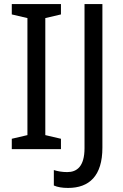

<svg xmlns="http://www.w3.org/2000/svg" viewBox="-20 -734 607 945"><path d="M280 0V-51L203 -69V-645L280 -663V-714H38V-663L115 -645V-69L38 -51V0ZM315 191C419 191 484 132 484 -7V-714H396V-5C396 86 358 113 311 113C286 113 264 109 245 103V179C263 187 286 191 315 191Z"/></svg>

Font: Noto Sans Sinhala SemiCondensed
Style: Regular
Weight: 400
Width: 4
Designer: Jelle Bosma - Monotype Design Team
Foundry: Monotype Imaging Inc.
Version: Version 2.006